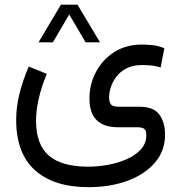

<svg xmlns="http://www.w3.org/2000/svg" viewBox="-20 -542 761 806"><path d="M235.8 -522.5H305.2L399.9 -364.3H339.4L270.5 -481.4L202.1 -364.3H141.6ZM176.3 -231.9Q131.3 -122.1 131.3 -35.2Q131.3 64.5 184.6 110.8Q237.8 157.2 348.6 157.7Q391.6 157.7 434.8 149.7Q478 141.6 514.2 125.2Q550.3 108.9 572.3 84Q594.2 59.1 594.2 25.4Q594.2 7.3 586.4 -0.2Q578.6 -7.8 555.7 -7.8H475.6Q355.5 -7.8 355.5 -128.4Q355.5 -187.5 382.3 -239Q409.2 -290.5 458.7 -322.8Q508.3 -355 577.1 -355Q591.3 -355 617.4 -352.8Q643.6 -350.6 669.9 -339.4L654.3 -258.8Q633.3 -265.6 612.3 -267.3Q591.3 -269 577.1 -269Q537.1 -269 510.3 -254.6Q483.4 -240.2 467.5 -218.8Q451.7 -197.3 444.8 -174.6Q438 -151.9 438 -134.8Q438 -113.3 446 -103.5Q454.1 -93.8 480.5 -93.8H568.4Q626.5 -93.3 649.7 -60.1Q672.9 -26.9 672.9 23.4Q672.9 90.8 630.6 140.4Q588.4 189.9 515.6 216.8Q442.9 243.7 351.1 243.7Q207 243.7 127.4 173.1Q47.9 102.5 47.9 -38.6Q47.9 -90.8 61 -145.8Q74.2 -200.7 100.6 -262.7Z"/></svg>

Font: Vazir
Style: Regular
Weight: 400
Designer: Saber Rastikerdar
Foundry: Saber Rastikerdar
Version: Version 30.0.0